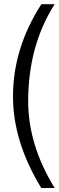

<svg xmlns="http://www.w3.org/2000/svg" viewBox="-20 -749 290 938"><path d="M247.1 169.4H181.6Q43.5 -56.6 43.5 -277.3Q43.5 -513.7 182.1 -728.5H247.1Q117.7 -525.9 117.7 -254.4Q117.7 -40.5 247.1 169.4Z"/></svg>

Font: SakalBharati
Style: Regular
Weight: 400
Designer: CDAC GIST
Foundry: CDAC
Version: 13.02